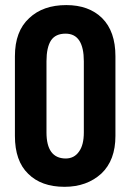

<svg xmlns="http://www.w3.org/2000/svg" viewBox="-20 -720 508 748"><path d="M38.1 -190.4V-501Q38.1 -598.6 93.8 -649.4Q147.5 -700.2 238.3 -700.2Q326.2 -700.2 377.9 -649.4Q429.7 -597.7 429.7 -501V-190.4Q429.7 -95.7 375 -43.9Q318.4 7.8 231.4 7.8Q140.6 7.8 89.8 -43Q38.1 -92.8 38.1 -190.4ZM306.6 -204.1V-481.4Q306.6 -534.2 289.1 -561.5Q271.5 -588.9 235.4 -588.9Q196.3 -588.9 178.7 -562.5Q161.1 -535.2 161.1 -481.4V-204.1Q161.1 -103.5 235.4 -102.5Q269.5 -102.5 288.1 -129.9Q306.6 -155.3 306.6 -204.1Z"/></svg>

Font: Dinish Condensed
Style: Bold
Weight: 700
Width: 3
Designer: Bert Driehuis
Foundry: Playbeing
Version: Version 3.006; git-39231f3c-release